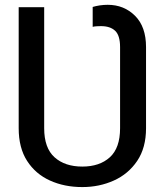

<svg xmlns="http://www.w3.org/2000/svg" viewBox="-20 -757 674 787"><path d="M317.4 9.8Q243.7 9.8 184.6 -17.1Q125.5 -43.9 91.1 -97.4Q56.6 -150.9 56.6 -231.4V-727.5H161.1V-231.4Q161.1 -150.4 203.6 -112.3Q246.1 -74.2 317.4 -74.2Q388.2 -74.2 430.2 -112.3Q472.2 -150.4 472.2 -231.4V-564Q472.2 -611.8 451.9 -630.9Q431.6 -649.9 394 -649.9Q387.7 -649.9 377.2 -649.4Q366.7 -648.9 359.9 -647V-728.5Q372.6 -732.4 388.9 -734.9Q405.3 -737.3 421.4 -737.3Q488.3 -737.3 533.4 -692.4Q578.6 -647.5 578.6 -564V-231.4Q578.6 -151.4 542.5 -97.7Q506.3 -43.9 446.8 -17.1Q387.2 9.8 317.4 9.8Z"/></svg>

Font: Inter Variable
Style: Regular
Weight: 400
Designer: Rasmus Andersson
Foundry: rsms
Version: Version 4.001;git-9221beed3